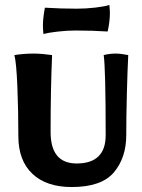

<svg xmlns="http://www.w3.org/2000/svg" viewBox="-20 -749 574 774"><path d="M54 -200Q54 -303 50 -400Q46 -497 38 -527Q76 -533 116 -533Q148 -533 190 -527Q184 -389 184 -217Q184 -90 289 -90Q406 -90 406 -204Q406 -471 398 -527Q422 -533 446 -533Q467 -533 497 -527Q494 -470 491.5 -374Q489 -278 489 -205Q489 -113 439 -54Q389 5 269 5Q167 5 110.5 -48.5Q54 -102 54 -200ZM153 -645Q153 -676 161 -718Q224 -714 290 -714Q327 -714 365 -718.5Q403 -723 421 -729Q423 -707 423 -696Q423 -663 414 -622Q353 -626 285 -626Q249 -626 211 -621.5Q173 -617 155 -612Q153 -634 153 -645Z"/></svg>

Font: Mirza
Style: Bold
Weight: 700
Designer: Arabic design by Kourosh Beigpour, Latin design by Eduardo Tunni, engineering by Lasse Fister
Version: Version 1.0010g